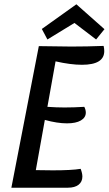

<svg xmlns="http://www.w3.org/2000/svg" viewBox="-20 -875 507 895"><path d="M466 -637Q466 -573 362 -573Q309 -573 239 -589L201 -377Q243 -374 281 -374Q324 -374 373 -377Q380 -363 380 -350Q380 -327 357 -313.5Q334 -300 292 -300Q247 -300 189 -316L147 -82Q174 -81 226 -81Q314 -81 356 -88Q364 -67 364 -52Q364 -28 346.5 -14Q329 0 296 0H33L161 -660Q263 -658 312 -658Q386 -658 463 -661Q466 -648 466 -637ZM201 -691 175 -740 336 -855 467 -739 428 -691 327 -768Z"/></svg>

Font: Sansita Light Italic
Style: Regular
Weight: 300
Italic angle: -11°
Designer: Pablo Cosgaya
Foundry: Omnibus-Type
Version: Version 1.006